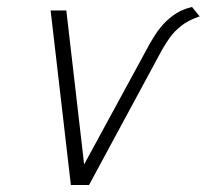

<svg xmlns="http://www.w3.org/2000/svg" viewBox="-20 -530 592 550"><path d="M530 -510Q505 -504 487 -493Q469 -482 453.5 -466.5Q438 -451 424 -429.5Q410 -408 395 -379L221 -59L170 -500H125L183 0H235L444 -387Q453 -403 465.5 -421Q478 -439 498.5 -455.5Q519 -472 552 -483Z"/></svg>

Font: Advent Pro Light
Style: Italic
Weight: 300
Italic angle: -12°
Version: Version 3.000